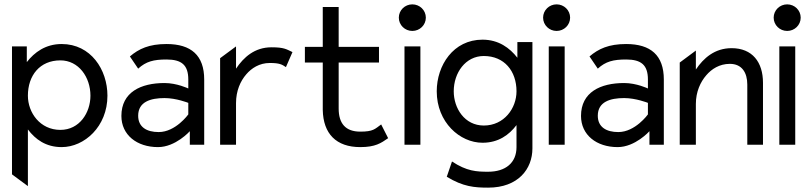

<svg xmlns="http://www.w3.org/2000/svg" viewBox="-20 -664 3723 881"><path d="M35 136 108 190V-70C142 -25 190 11 263 11C367 11 473 -83 473 -225C473 -344 397 -462 263 -462C189 -462 138 -424 103 -379V-451H35ZM108 -225C108 -318 163 -387 257 -387C341 -387 395 -310 395 -225C395 -147 345 -68 257 -68C164 -68 108 -147 108 -225Z M537 -132C537 -45 608 11 705 11C786 11 851 -62 851 -62V0H917V-299C917 -410 857 -462 744 -462C664 -462 617 -440 576 -405L614 -349C650 -382 685 -391 744 -391C813 -391 844 -366 844 -299V-258C844 -258 792 -283 735 -283C626 -283 537 -241 537 -132ZM614 -133C614 -197 671 -214 735 -214C789 -214 844 -192 844 -192V-139C844 -139 786 -58 708 -58C653 -58 614 -81 614 -133Z M990 0H1063V-191C1063 -247 1083 -292 1110 -323C1134 -351 1170 -375 1218 -375C1263 -375 1274 -368 1292 -356L1322 -425C1294 -438 1284 -447 1226 -447C1148 -447 1098 -401 1063 -349V-451L990 -397Z M1379 -377H1461V-160C1463 -50 1523 11 1633 11C1702 11 1728 -7 1761 -30L1729 -93C1700 -72 1693 -60 1633 -60C1565 -60 1534 -98 1534 -166V-377H1719V-449H1534V-632H1461V-449H1379Z M1810 -583C1810 -549 1838 -522 1872 -522C1906 -522 1934 -549 1934 -583C1934 -617 1906 -644 1872 -644C1838 -644 1810 -617 1810 -583ZM1836 0H1909V-451H1836Z M1984 -245C1984 -103 2090 -9 2194 -9C2267 -9 2316 -45 2350 -90V11C2350 83 2300 124 2220 124C2167 124 2122 122 2054 77L2030 147C2105 193 2158 197 2220 197C2358 197 2423 111 2423 17V-471H2354V-399C2319 -444 2268 -482 2194 -482C2060 -482 1984 -364 1984 -245ZM2062 -245C2062 -330 2116 -407 2200 -407C2294 -407 2350 -338 2350 -245C2350 -167 2293 -88 2200 -88C2112 -88 2062 -167 2062 -245Z M2472 -583C2472 -549 2500 -522 2534 -522C2568 -522 2596 -549 2596 -583C2596 -617 2568 -644 2534 -644C2500 -644 2472 -617 2472 -583ZM2498 0H2571V-451H2498Z M2646 -132C2646 -45 2717 11 2814 11C2895 11 2960 -62 2960 -62V0H3026V-299C3026 -410 2966 -462 2853 -462C2773 -462 2726 -440 2685 -405L2723 -349C2759 -382 2794 -391 2853 -391C2922 -391 2953 -366 2953 -299V-258C2953 -258 2901 -283 2844 -283C2735 -283 2646 -241 2646 -132ZM2723 -133C2723 -197 2780 -214 2844 -214C2898 -214 2953 -192 2953 -192V-139C2953 -139 2895 -58 2817 -58C2762 -58 2723 -81 2723 -133Z M3099 0H3173V-187C3173 -243 3194 -288 3221 -319C3245 -347 3281 -371 3329 -371C3384 -371 3409 -331 3409 -276V0H3481V-284C3481 -379 3432 -443 3337 -443C3259 -443 3208 -397 3173 -345V-432L3099 -377Z M3530 -583C3530 -549 3558 -522 3592 -522C3626 -522 3654 -549 3654 -583C3654 -617 3626 -644 3592 -644C3558 -644 3530 -617 3530 -583ZM3556 0H3629V-451H3556Z"/></svg>

Font: Charger Pro
Style: Regular
Weight: 400
Designer: Jasper
Foundry: Cannot Into Space Fonts
Version: Version 1.09